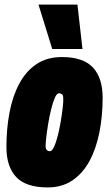

<svg xmlns="http://www.w3.org/2000/svg" viewBox="-20 -809 475 838"><path d="M188 9Q93 9 50.5 -36.5Q8 -82 8 -167Q8 -247 21.5 -318Q35 -389 64 -443.5Q93 -498 139 -529Q185 -560 250 -560Q343 -560 385.5 -514.5Q428 -469 428 -382Q428 -303 414 -232Q400 -161 371 -107Q342 -53 296.5 -22Q251 9 188 9ZM198 -149Q207 -149 216 -168.5Q225 -188 232.5 -218Q240 -248 245.5 -281Q251 -314 254 -341Q257 -368 256 -381Q256 -394 250 -398Q244 -402 238 -402Q228 -402 219.5 -382.5Q211 -363 203.5 -333Q196 -303 190.5 -270Q185 -237 182 -210Q179 -183 179 -170Q180 -157 185.5 -153Q191 -149 198 -149ZM208 -595 148 -789H318L340 -595Z"/></svg>

Font: Georama Condensed Black
Style: Italic
Weight: 900
Width: 3
Italic angle: -9°
Designer: Jean-Baptiste Levee
Foundry: Production Type
Version: Version 1.000